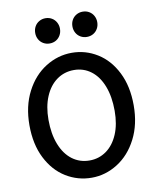

<svg xmlns="http://www.w3.org/2000/svg" viewBox="-101 -1029 924 1119"><g transform="rotate(-10 361.0 -469.0)"><path d="M356 -624Q298.8 -624 254.4 -592Q210 -560.1 185.1 -501.2Q160.2 -442.4 160.2 -363.8Q160.2 -280.3 184.6 -218Q209 -155.8 253.4 -122.3Q297.9 -88.9 356 -88.9Q411.1 -88.9 455.1 -120.1Q499 -151.4 524.2 -210.2Q549.3 -269 549.3 -349.1Q549.3 -433.1 525.1 -495.4Q501 -557.6 457 -590.8Q413.1 -624 356 -624ZM351.1 12.2Q268.6 12.2 198.7 -30.8Q128.9 -73.7 87.2 -156.2Q45.4 -238.8 45.4 -351.6Q45.4 -464.4 89.4 -549.3Q133.3 -634.3 205.8 -679.7Q278.3 -725.1 360.8 -725.1Q442.4 -725.1 511.7 -682.1Q581.1 -639.2 622.6 -556.6Q664.1 -474.1 664.1 -361.3Q664.1 -248.5 620.4 -163.6Q576.7 -78.6 504.6 -33.2Q432.6 12.2 351.1 12.2ZM465.3 -950.2Q486.3 -950.2 503.2 -940.4Q520 -930.7 529.5 -913.6Q539.1 -896.5 539.1 -875.5Q539.1 -854.5 529.5 -837.4Q520 -820.3 503.2 -810.5Q486.3 -800.8 465.3 -800.8Q444.8 -800.8 428 -810.5Q411.1 -820.3 401.6 -837.4Q392.1 -854.5 392.1 -875.5Q392.1 -896.5 401.6 -913.6Q411.1 -930.7 428 -940.4Q444.8 -950.2 465.3 -950.2ZM245.1 -950.2Q266.1 -950.2 282.7 -940.4Q299.3 -930.7 308.8 -913.6Q318.4 -896.5 318.4 -875.5Q318.4 -854.5 308.8 -837.4Q299.3 -820.3 282.7 -810.5Q266.1 -800.8 245.1 -800.8Q224.6 -800.8 207.8 -810.5Q190.9 -820.3 181.4 -837.4Q171.9 -854.5 171.9 -875.5Q171.9 -896.5 181.4 -913.6Q190.9 -930.7 207.8 -940.4Q224.6 -950.2 245.1 -950.2Z"/></g></svg>

Font: Lesson One Medium
Style: Regular
Weight: 500
Designer: But Ko, Victor Gaultney, Annie Olsen, Julie Remington, Don Collingsworth, Eric Hays, Becca Hirsbrunner
Version: Version 1.100